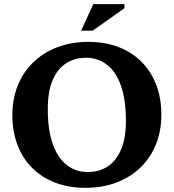

<svg xmlns="http://www.w3.org/2000/svg" viewBox="-20 -891 836 924"><path d="M405.5 -689.5Q485 -689.5 549.8 -664.8Q614.5 -640 660.8 -593.8Q707 -547.5 731.8 -483Q756.5 -418.5 756.5 -339Q756.5 -260 730 -195.2Q703.5 -130.5 654.8 -83.8Q606 -37 539 -12Q472 13 390.5 13Q311 13 246.2 -11.8Q181.5 -36.5 135.2 -82.5Q89 -128.5 64.2 -193.2Q39.5 -258 39.5 -337Q39.5 -416 66 -480.8Q92.5 -545.5 141.2 -592.2Q190 -639 257 -664.2Q324 -689.5 405.5 -689.5ZM402.5 -63Q457.5 -63 498.8 -90.2Q540 -117.5 563 -172.2Q586 -227 586 -309.5Q586 -410.5 562.2 -478Q538.5 -545.5 495.2 -579.2Q452 -613 394 -613Q339 -613 297.5 -586Q256 -559 233 -504.5Q210 -450 210 -366.5Q210 -266 233.8 -198.5Q257.5 -131 301 -97Q344.5 -63 402.5 -63ZM370.5 -743.5 429 -871H579V-851.5L426 -743.5Z"/></svg>

Font: Newsreader 16pt 16pt
Style: Bold
Weight: 700
Version: Version 1.003